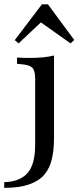

<svg xmlns="http://www.w3.org/2000/svg" viewBox="-52 -684 378 896"><path d="M112.1 -207.3V-318.5Q112.1 -353.2 99.6 -366.9Q87.1 -380.6 51.6 -383.9L27.4 -386.3V-415.3Q44.4 -414.5 58.1 -414.1Q71.8 -413.7 87.1 -413.7Q121 -413.7 149.2 -416.5Q177.4 -419.4 200 -425V-415.3V-207.3ZM-32.3 192.7V166.1Q41.9 163.7 77 123Q112.1 82.3 112.1 -8.9V-207.3H200V-36.3Q200 16.1 189.9 58.9Q179.8 101.6 154.8 131Q129.8 160.5 83.9 176.6Q37.9 192.7 -32.3 192.7ZM34.7 -481.5 16.9 -496.8 143.5 -663.7H171.8L294.4 -497.6L277.4 -481.5L117.7 -594.4L158.9 -598.4Z"/></svg>

Font: Playfair 5pt SemiExpanded Light Medium
Style: Regular
Weight: 500
Version: Version 2.203